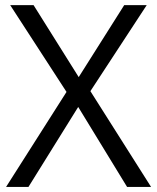

<svg xmlns="http://www.w3.org/2000/svg" viewBox="-20 -734 617 754"><path d="M573.2 0H479L287.1 -314L91.8 0H3.9L241.2 -373L20 -713.9H111.8L289.1 -431.2L467.8 -713.9H556.2L335 -376Z"/></svg>

Font: CAA NEO Sans
Style: Regular
Weight: 400
Version: Version 1.10